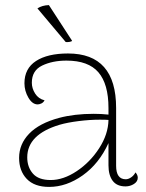

<svg xmlns="http://www.w3.org/2000/svg" viewBox="-20 -722 574 754"><path d="M521 -24Q521 -9 506 0.5Q491 10 473 10Q439 10 422.5 -12Q406 -34 406 -73V-160Q369 -79 305 -33.5Q241 12 173 12Q115 12 85 -19.5Q55 -51 55 -102Q55 -156 94.5 -197Q134 -238 212 -259Q272 -275 348 -275Q378 -275 406 -272V-298Q406 -392 366.5 -438Q327 -484 241 -484Q186 -484 145.5 -464.5Q105 -445 105 -397Q105 -375 118 -354.5Q131 -334 155 -328Q150 -319 142 -315.5Q134 -312 128 -312Q107 -312 91.5 -338.5Q76 -365 76 -395Q76 -453 121.5 -482.5Q167 -512 247 -512Q436 -512 436 -298V-71Q436 -18 474 -18Q484 -18 495 -25.5Q506 -33 512 -45Q521 -35 521 -24ZM406 -251Q396 -252 372 -252Q333 -252 289 -246.5Q245 -241 214 -232Q87 -194 87 -104Q87 -66 109 -40.5Q131 -15 179 -15Q229 -15 281.5 -50Q334 -85 369.5 -140Q405 -195 406 -251ZM172 -702 263 -562Q262 -559 253 -557.5Q244 -556 238 -557L127 -689Q145 -701 172 -702Z"/></svg>

Font: Arima Madurai Thin
Style: Regular
Weight: 250
Designer: Joana Correia and Natanael Gama
Foundry: NDISCOVER
Version: Version 1.020; ttfautohint (v1.5) -l 7 -r 28 -G 50 -x 13 -D 